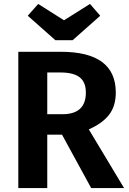

<svg xmlns="http://www.w3.org/2000/svg" viewBox="-20 -955 654 975"><path d="M220 -375H297Q416 -375 416 -485Q416 -538 384.5 -562.5Q353 -587 286 -587H220ZM295 -271H220V0H73V-692H289Q568 -692 568 -485Q568 -417 534.5 -373Q501 -329 431 -298L610 0H443ZM261 -751 121 -875 174 -935 305 -852 437 -935 489 -875 349 -751Z"/></svg>

Font: FiraSans
Style: Regular
Weight: 600
Designer: Carrois Corporate & Edenspiekermann AG
Foundry: Carrois Corporate GbR & Edenspiekermann AG
Version: Version 3.106;PS 003.106;hotconv 1.0.70;makeotf.lib2.5.58329